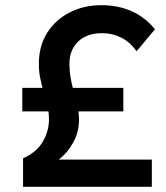

<svg xmlns="http://www.w3.org/2000/svg" viewBox="-20 -721 640 741"><path d="M69 0V-110Q121 -133 145 -174Q169 -215 169 -260Q169 -268 168.5 -276Q168 -284 167 -291H66V-382H144Q139 -401 134.5 -423.5Q130 -446 130 -475Q130 -543 161.5 -593.5Q193 -644 248 -672.5Q303 -701 372 -701Q435 -701 487.5 -678Q540 -655 578 -608L507 -523Q483 -558 448.5 -575.5Q414 -593 375 -593Q315 -593 281.5 -560.5Q248 -528 248 -475Q248 -447 252 -424Q256 -401 261 -382H456V-291H283Q283 -284 284 -276Q285 -268 285 -260Q285 -213 264 -173.5Q243 -134 207 -105H566V0Z"/></svg>

Font: Radio Canada Medium
Style: Regular
Weight: 500
Designer: Charles Daoud, Etienne Aubert Bonn, Alexandre Saumier Demers, Jacques Le Bailly
Foundry: Radio-Canada
Version: Version 2.104; ttfautohint (v1.8.4.7-5d5b);gftools[0.9.28.de